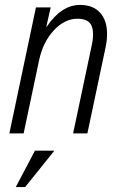

<svg xmlns="http://www.w3.org/2000/svg" viewBox="-20 -542 493 780"><path d="M126 -512H186L168 -433L171 -435Q230 -522 305 -522Q358 -522 386.5 -490.5Q415 -459 415 -404Q415 -379 409 -350L335 0H277L351 -350Q358 -379 358 -402Q358 -437 342 -451.5Q326 -466 295 -466Q243 -466 199 -419Q155 -372 139 -298L76 0H18ZM122 70H201L82 218H44Z"/></svg>

Font: Decalotype Light Italic
Style: Regular
Weight: 300
Italic angle: -12°
Designer: Alfredo Marco Pradil
Foundry: Alfredo Marco Pradil
Version: Version 1.0